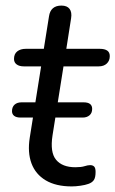

<svg xmlns="http://www.w3.org/2000/svg" viewBox="-20 -662 415 691"><path d="M237.9 8.9Q181.3 8.9 144.6 -12.9Q107.9 -34.8 93.3 -74Q78.7 -113.3 87.1 -166.6L128 -423.1H66Q49.4 -423.1 39.9 -430.2Q30.4 -437.2 30.4 -449.8Q30.4 -467.9 42.1 -477.1Q53.8 -486.3 72.7 -486.3H137.7L156.4 -603.6Q162.2 -641.9 201.1 -641.9Q221.4 -641.9 230.4 -630Q239.4 -618.1 235.9 -596.3L218.7 -486.3H339Q356.6 -486.3 365.8 -480Q375.1 -473.7 375.1 -460.1Q375.1 -443.5 364.3 -433.3Q353.6 -423.1 335.1 -423.1H208.5L169.1 -175.2Q159.5 -113.6 181.9 -86.9Q204.2 -60.1 251.2 -60.1Q272.4 -60.1 284.2 -63.9Q296 -67.7 304.4 -67.7Q314.2 -67.7 319.1 -62.3Q324 -57 324 -43.3Q324 -22.6 317.5 -13.6Q311 -4.5 297.9 -0.1Q286.9 3.9 269.6 6.4Q252.4 8.9 237.9 8.9ZM277.4 -238.9H54Q38.9 -238.9 31 -245Q23.2 -251.1 23.2 -261.9Q23.2 -277.1 32.5 -285.4Q41.8 -293.7 57.5 -293.7H280.8Q311.7 -293.7 311.7 -270.2Q311.7 -255.1 302.1 -247Q292.6 -238.9 277.4 -238.9Z"/></svg>

Font: Nunito Variable Extra Light
Style: Italic
Weight: 200
Italic angle: -9°
Designer: Vernon Adams
Foundry: Vernon Adams
Version: Version 3.602